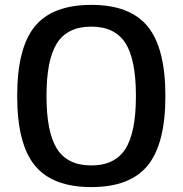

<svg xmlns="http://www.w3.org/2000/svg" viewBox="-20 -740 742 780"><path d="M351.1 -720.2Q508.8 -720.2 580.3 -632.1Q651.9 -543.9 651.9 -350.1Q651.9 -156.2 580.3 -68.1Q508.8 20 351.1 20Q192.9 20 121.3 -67.9Q49.8 -155.8 49.8 -350.1Q49.8 -544.9 121.3 -632.6Q192.9 -720.2 351.1 -720.2ZM351.1 -67.9Q446.3 -67.9 489.3 -134.8Q532.2 -201.7 532.2 -350.1Q532.2 -498.5 489.3 -565.2Q446.3 -631.8 351.1 -631.8Q254.9 -631.8 211.9 -565.2Q168.9 -498.5 168.9 -350.1Q168.9 -201.7 211.9 -134.8Q254.9 -67.9 351.1 -67.9Z"/></svg>

Font: Fivo Sans Modern Med
Style: Regular
Weight: 450
Designer: Alexander Slobzheninov
Foundry: Alexander Slobzheninov
Version: 1.0